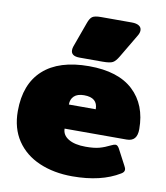

<svg xmlns="http://www.w3.org/2000/svg" viewBox="-83 -795 758 879"><g transform="rotate(10 296.0 -355.5)"><path d="M211 -554Q211 -562 214 -571L256 -687Q264 -710 275 -718Q286 -726 316 -726H459Q480 -726 492 -718.5Q504 -711 504 -697Q504 -685 496 -672L432 -564Q418 -540 405 -533Q392 -526 358 -526H251Q211 -526 211 -554ZM15 -236Q15 -362 88.5 -428.5Q162 -495 301 -495Q437 -495 507 -429.5Q577 -364 577 -251Q577 -222 565 -208Q553 -194 528 -194H240Q240 -164 269 -146.5Q298 -129 349 -129Q388 -129 412 -135.5Q436 -142 464 -156Q476 -162 483 -162Q492 -162 500 -148L539 -74Q545 -64 545 -56Q545 -45 531 -37Q446 15 312 15Q226 15 158.5 -14Q91 -43 53 -99.5Q15 -156 15 -236ZM365 -306Q365 -360 302 -360Q271 -360 255.5 -345.5Q240 -331 240 -306Z"/></g></svg>

Font: Mitr
Style: Bold
Weight: 700
Designer: Thanarat Vachiruckul
Foundry: Cadson Demak
Version: Version 1.002